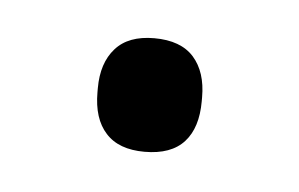

<svg xmlns="http://www.w3.org/2000/svg" viewBox="-25 -337 224 144"><g transform="rotate(5 87.0 -265.0)"><path d="M87 -223Q67.5 -223 57.8 -233.8Q48 -244.5 48 -264.5V-267.5Q48 -286.5 57.8 -297.5Q67.5 -308.5 87 -308.5Q107 -308.5 116.8 -297.5Q126.5 -286.5 126.5 -267.5V-264.5Q126.5 -244.5 116.8 -233.8Q107 -223 87 -223Z"/></g></svg>

Font: Anek Tamil Light
Style: Regular
Weight: 300
Designer: Aadarsh Rajan (Tamil), Yesha Goshar (Latin)
Foundry: Ek Type
Version: Version 1.003